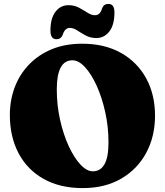

<svg xmlns="http://www.w3.org/2000/svg" viewBox="-20 -944 844 984"><path d="M401 -720Q516 -720 599.8 -673Q683.5 -626 729 -542.8Q774.5 -459.5 774.5 -351Q774.5 -245 729.5 -161Q684.5 -77 601.2 -28.5Q518 20 404 20Q287.5 20 203.8 -27Q120 -74 75.2 -158.5Q30.5 -243 30.5 -355Q30.5 -430.5 55.5 -496.8Q80.5 -563 128.8 -613.2Q177 -663.5 245.5 -691.8Q314 -720 401 -720ZM536 -214.5Q536 -293.5 519.5 -368.5Q503 -443.5 475.8 -503.8Q448.5 -564 416 -599.5Q383.5 -635 351 -635Q271 -635 271 -486Q271 -405.5 287.8 -330.2Q304.5 -255 332 -195.5Q359.5 -136 392 -101Q424.5 -66 456 -66Q494.5 -66 515.2 -101.8Q536 -137.5 536 -214.5ZM474 -749Q443.5 -749 419.5 -762Q395.5 -775 375.8 -788Q356 -801 338 -801Q312 -801 301 -764.5Q292 -743 269.5 -743Q238.5 -743 238.5 -787Q238.5 -850.5 264.5 -884Q290.5 -917.5 331 -917.5Q361 -917.5 385 -904.5Q409 -891.5 428.8 -878.8Q448.5 -866 466.5 -866Q494 -866 503.5 -902.5Q512.5 -924 535.5 -924Q566.5 -924 566.5 -880.5Q566.5 -816 540.2 -782.5Q514 -749 474 -749Z"/></svg>

Font: Fraunces 9pt S050 Black
Style: Regular
Weight: 900
Version: Version 1.000; ttfautohint (v1.8.3)